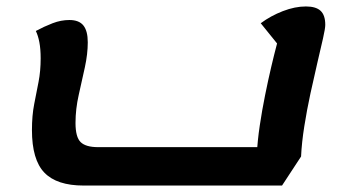

<svg xmlns="http://www.w3.org/2000/svg" viewBox="-20 -550 1065 595"><path d="M239 25Q156 25 117.5 -15Q79 -55 79 -147Q79 -192 86 -227.5Q93 -263 99.5 -296.5Q106 -330 106 -369Q106 -398 102 -419Q98 -440 91 -454Q117 -468 143 -478Q169 -488 195 -488Q225 -488 238.5 -471Q252 -454 252 -419Q252 -383 243 -341.5Q234 -300 224 -256Q214 -212 214 -169Q214 -125 230 -109.5Q246 -94 284 -94H816L776 -73Q778 -114 785 -161Q792 -208 801.5 -255Q811 -302 820.5 -342.5Q830 -383 837.5 -411Q845 -439 847 -448L851 -400L788 -478Q819 -501 856.5 -515.5Q894 -530 928 -530Q959 -530 973.5 -516.5Q988 -503 988 -473Q988 -462 981 -431Q974 -400 963.5 -355.5Q953 -311 942 -260Q931 -209 923 -158.5Q915 -108 913 -65L854 25Z"/></svg>

Font: Lemonada Medium
Style: Regular
Weight: 500
Designer: Mohamed Gaber (Arabic), Eduardo Tunni (Latin)
Foundry: Kief Type Foundry
Version: Version 4.004; ttfautohint (v1.8.2)